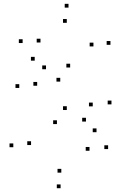

<svg xmlns="http://www.w3.org/2000/svg" viewBox="-20 -772 660 1014"><path d="M81.8 -307.5V-327.5H61.8V-307.5ZM280.7 -116.7V-136.7H260.7V-116.7ZM452.7 24.2V4.2H432.7V24.2ZM303.8 139.8V119.8H283.8V139.8ZM144 -6V-26H124V-6ZM50.3 5.5V-14.5H30.3V5.5ZM300 222V202H280V222ZM551 15.3V-4.7H531V15.3ZM332.8 -191V-211H312.8V-191ZM176.3 -319.2V-339.2H156.3V-319.2ZM223 -406.3V-426.3H203V-406.3ZM163.3 -451.7V-471.7H143.3V-451.7ZM568.7 -220.8V-240.8H548.7V-220.8ZM350.5 -415.5V-435.5H330.5V-415.5ZM193.8 -547.5V-567.5H173.8V-547.5ZM332.7 -651.5V-671.5H312.7V-651.5ZM473.5 -526.8V-546.8H453.5V-526.8ZM563.3 -535.3V-555.3H543.3V-535.3ZM341.8 -731.8V-751.8H321.8V-731.8ZM99.5 -544.7V-564.7H79.5V-544.7ZM298.2 -341V-361H278.2V-341ZM469.8 -210.2V-230.2H449.8V-210.2ZM434 -130V-150H414V-130ZM489.7 -73.8V-93.8H469.7V-73.8Z"/></svg>

Font: Monaspace Neon Dots Var
Style: Regular
Weight: 400
Designer: Riley Cran and the Lettermatic Team
Version: Version 1.100 (Monaspace Neon Dots)